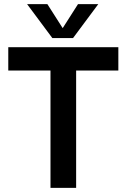

<svg xmlns="http://www.w3.org/2000/svg" viewBox="-20 -909 612 928"><path d="M224 -568H20V-681H552V-568H348V-1H224ZM111 -889H209L283 -773L357 -889H455L333 -725H233Z"/></svg>

Font: Teachers SemiBold
Style: Regular
Weight: 600
Designer: Alfredo Marco Pradil & Chank Diesel
Version: Version 0.009